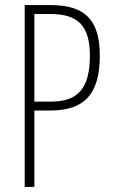

<svg xmlns="http://www.w3.org/2000/svg" viewBox="-20 -734 445 754"><path d="M179 -714H77V0H115V-300H178C311 -300 372 -364 372 -516C372 -660 309 -714 179 -714ZM177 -679C283 -679 333 -636 333 -516C333 -387 286 -335 181 -335H115V-679Z"/></svg>

Font: Noto Sans Ethiopic ExtraCondensed ExtraLight
Style: Regular
Weight: 200
Width: 2
Designer: Monotype Design Team
Foundry: Monotype Imaging Inc.
Version: Version 2.102